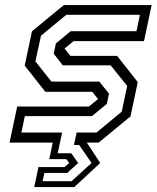

<svg xmlns="http://www.w3.org/2000/svg" viewBox="-20 -560 616 754"><path d="M114.5 174.5 131 96H233.5L252 80L240.5 65H173.5L187 0H17.5L47.5 -141.5H329L365 -171L342.5 -199.5H158L77 -302.5L105.5 -437L230.5 -540H575.5L545.5 -398.5H269L233.5 -369.5L256.5 -340.5H440L521 -237.5L492.5 -103L367.5 0H321L373.5 80L272 174.5ZM147.5 151.5H261L339.5 80L291 9.5H270.5L281 -39.5H359L458 -121.5L479.5 -222.5L414.5 -303.5H226.5L191 -349L199.5 -389.5L257.5 -437.5H516L529.5 -502H240.5L141 -420L119 -319L182 -239.5H370L408 -192.5L399.5 -152L341 -104H77.5L64 -39.5H224L206.5 42H260L287 80L244 119H154.5Z"/></svg>

Font: Tourney Condensed Regular
Style: Italic
Weight: 400
Width: 3
Italic angle: -12°
Designer: Tyler Finck
Foundry: Etcetera Type Co
Version: Version 1.010; ttfautohint (v1.8.3)